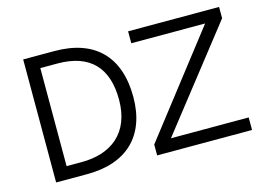

<svg xmlns="http://www.w3.org/2000/svg" viewBox="-92 -865 1439 1040"><g transform="rotate(-15 627.0 -345.0)"><path d="M105 0H279.8C501.5 0 628.9 -121.6 628.9 -339.8C628.9 -567.4 504.9 -689.9 280.8 -689.9H105ZM671.4 0H1203.6V-70.3H767.6L1203.6 -626.5V-689.9H693.4V-623H1107.4L671.4 -61ZM182.6 -70.8V-620.6H278.8C461.9 -620.6 550.3 -523.4 550.3 -345.2C550.3 -154.8 428.7 -70.8 268.1 -70.8Z"/></g></svg>

Font: HK Grotesk
Style: Regular
Weight: 400
Designer: Alfredo Marco Pradil and Stefan Peev
Foundry: Hanken Design Co.
Version: Version 1.045;PS 001.045;hotconv 1.0.88;makeotf.lib2.5.64775